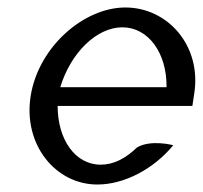

<svg xmlns="http://www.w3.org/2000/svg" viewBox="-20 -482 542 513"><path d="M62 -226C41 -95 129 11 240 11C313 11 391 -31 443 -94C443 -94 383 -110 346 -88C316 -59 284 -42 249 -42C181 -42 134 -109 134 -199H494L499 -232C519 -360 428 -462 315 -462C204 -462 83 -357 62 -226ZM141 -249C169 -341 238 -409 307 -409C376 -409 426 -341 425 -249Z"/></svg>

Font: Charger Sport
Style: DfNrwObl
Weight: 400
Designer: Jasper
Foundry: Cannot Into Space Fonts
Version: Version 1.1